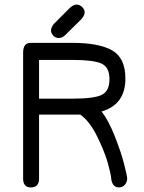

<svg xmlns="http://www.w3.org/2000/svg" viewBox="-20 -820 635 847"><path d="M427.7 -328.1C498 -348.3 533.2 -396.8 533.2 -473.6C533.2 -533.5 514 -574.7 475.6 -597.2C437.2 -619.6 378.3 -630.9 298.8 -630.9H115.2C93.1 -630.9 82 -616.5 82 -587.9V-32.2C82 -6.2 93.4 6.8 116.2 6.8C140.3 6.8 152.3 -6.2 152.3 -32.2V-314.5H334C362 -294.9 387.2 -262 409.7 -215.8C432.1 -169.6 447.8 -130.2 456.5 -97.7C465.3 -65.1 470.1 -43.3 470.7 -32.2C471.4 -21.8 474.4 -12.7 480 -4.9C485.5 2.9 493.8 6.8 504.9 6.8C515.3 6.8 523.9 2.9 530.8 -4.9C537.6 -12.7 541 -21.8 541 -32.2C541 -39.4 536.6 -60.4 527.8 -95.2C519 -130 505.2 -171.4 486.3 -219.2C467.4 -267.1 447.9 -303.4 427.7 -328.1ZM152.3 -555.7H298.8C361.3 -555.7 404.3 -550.3 427.7 -539.6C451.2 -528.8 462.9 -505.9 462.9 -470.7C462.9 -435.5 451.5 -412.4 428.7 -401.4C405.9 -390.3 362.6 -384.8 298.8 -384.8H152.3ZM318.4 -799.8C308.6 -799.8 298.2 -794.6 287.1 -784.2L218.8 -715.8C209.6 -705.4 205.1 -695.3 205.1 -685.5C205.1 -677.7 208.3 -670.2 214.8 -663.1C221.4 -655.9 229.5 -652.3 239.3 -652.3C251 -652.3 261.7 -657.9 271.5 -668.9L338.9 -735.4C348.6 -746.4 353.5 -756.5 353.5 -765.6C353.5 -774.1 349.8 -781.9 342.3 -789.1C334.8 -796.2 326.8 -799.8 318.4 -799.8Z"/></svg>

Font: Jura
Style: DemiBold
Weight: 600
Version: Version 2.5.1